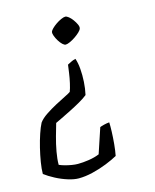

<svg xmlns="http://www.w3.org/2000/svg" viewBox="-134 -579 752 934"><g transform="rotate(-15 242.0 -111.5)"><path d="M146 277Q123 277 92.5 267.5Q62 258 32.5 242.5Q3 227 -18 211Q-18 186 -12.5 152.5Q-7 119 1.5 84Q10 49 20.5 18Q31 -13 41 -32Q54 -50 79.5 -67Q105 -84 133 -99Q161 -114 183.5 -125Q206 -136 212 -141Q218 -157 223.5 -181.5Q229 -206 232.5 -231Q236 -256 238 -271Q246 -275 256.5 -280.5Q267 -286 280 -289Q288 -267 290.5 -235.5Q293 -204 291 -170.5Q289 -137 282 -106Q266 -93 240.5 -78.5Q215 -64 189 -51Q163 -38 141.5 -27.5Q120 -17 109 -12Q101 15 91 51Q81 87 74.5 123Q68 159 68 188Q79 193 95 197.5Q111 202 128.5 205Q146 208 160 208Q185 208 215 203.5Q245 199 269 189L311 63Q318 60 332 56.5Q346 53 359 52Q360 68 359 98Q358 128 355 160.5Q352 193 347 218Q324 231 289 245Q254 259 216.5 268Q179 277 146 277ZM253 -368Q246 -368 237 -376.5Q228 -385 220 -398Q212 -411 207 -424Q202 -437 204 -446Q206 -452 215 -461Q224 -470 237 -479Q250 -488 263.5 -494Q277 -500 285 -500Q292 -500 302 -492Q312 -484 321 -471.5Q330 -459 335.5 -447Q341 -435 339 -427Q337 -419 326.5 -409Q316 -399 302 -389.5Q288 -380 274.5 -374Q261 -368 253 -368Z"/></g></svg>

Font: Texturina 12pt Light
Style: Italic
Weight: 300
Italic angle: -11°
Designer: Guillermo Torres Carreño
Foundry: Omnibus-Type
Version: Version 1.002